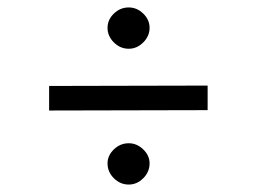

<svg xmlns="http://www.w3.org/2000/svg" viewBox="-20 -614 690 516"><path d="M326 -483Q303 -483 286 -500Q269 -517 269 -539Q269 -561 286 -577.5Q303 -594 326 -594Q348 -594 365 -577.5Q382 -561 382 -539Q382 -517 365 -500Q348 -483 326 -483ZM112 -317V-383L538 -384V-318ZM326 -118Q303 -118 286 -135Q269 -152 269 -175Q269 -196 286 -212.5Q303 -229 326 -229Q348 -229 365 -212.5Q382 -196 382 -175Q382 -152 365 -135Q348 -118 326 -118Z"/></svg>

Font: REM Light
Style: Regular
Weight: 300
Designer: Octavio Pardo
Foundry: Ashler Design
Version: Version 1.005;gftools[0.9.28]